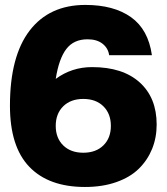

<svg xmlns="http://www.w3.org/2000/svg" viewBox="-20 -742 670 772"><path d="M321.8 9.8Q175.8 9.8 97.9 -71.3Q20 -152.3 20 -316.9Q20 -515.6 99.1 -618.9Q178.2 -722.2 323.2 -722.2Q437.5 -722.2 506.8 -672.9Q576.2 -623.5 590.8 -520H418.9Q415 -548.3 392.3 -566.2Q369.6 -584 332 -584Q276.4 -584 246.6 -544.9Q216.8 -505.9 204.1 -424.8Q268.6 -472.2 350.1 -472.2Q473.6 -472.2 541.7 -410.6Q609.9 -349.1 609.9 -241.2Q609.9 -188.5 591.6 -143.3Q573.2 -98.1 538.3 -63.7Q503.4 -29.3 447.8 -9.8Q392.1 9.8 321.8 9.8ZM234.1 -157.5Q264.2 -127.9 314.9 -127.9Q365.7 -127.9 395.8 -157.5Q425.8 -187 425.8 -235.8Q425.8 -284.7 395.8 -314.5Q365.7 -344.2 314.9 -344.2Q264.2 -344.2 234.1 -314.5Q204.1 -284.7 204.1 -235.8Q204.1 -187 234.1 -157.5Z"/></svg>

Font: Creato Display Black
Style: Regular
Weight: 900
Version: Version 1.000